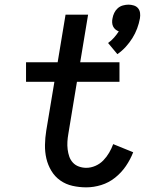

<svg xmlns="http://www.w3.org/2000/svg" viewBox="-20 -798 640 826"><path d="M485 -565 445 -613Q459 -623 470.5 -636Q482 -649 491 -663Q483 -666 476.5 -671.5Q470 -677 466.5 -684.5Q463 -692 462.5 -701Q462 -710 464 -719Q466 -731 471.5 -742.5Q477 -754 486.5 -762.5Q496 -771 508.5 -774.5Q521 -778 533 -778Q544 -778 555.5 -774.5Q567 -771 574 -762.5Q581 -754 582.5 -742.5Q584 -731 582 -719Q578 -697 570 -675.5Q562 -654 549.5 -634Q537 -614 521 -596.5Q505 -579 485 -565ZM351 8Q321 8 292 1.5Q263 -5 239.5 -21.5Q216 -38 201 -63Q186 -88 179.5 -116Q173 -144 173.5 -174.5Q174 -205 179 -236L214 -446H92V-530H228L262 -735H359L325 -530H494V-446H311L274 -222Q271 -205 270 -188.5Q269 -172 271 -155.5Q273 -139 278 -124.5Q283 -110 293.5 -98.5Q304 -87 319.5 -81.5Q335 -76 351 -76Q371 -76 390.5 -84.5Q410 -93 424.5 -108Q439 -123 449.5 -141Q460 -159 467 -178L553 -143Q541 -112 521.5 -83.5Q502 -55 475 -33.5Q448 -12 415.5 -2Q383 8 351 8Z"/></svg>

Font: Iosevka Curly Medium Extended
Style: Italic
Weight: 500
Width: 7
Italic angle: -9°
Monospace: yes
Designer: Belleve Invis
Foundry: Belleve Invis
Version: Version 11.1.0; ttfautohint (v1.8.3)